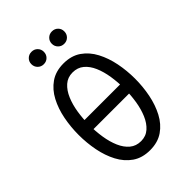

<svg xmlns="http://www.w3.org/2000/svg" viewBox="-258 -1007 1133 1133"><g transform="rotate(-45 308.0 -441.0)"><path d="M308 12Q243 12 198 -19.2Q153 -50.5 125.5 -102.8Q98 -155 85.5 -219.2Q73 -283.5 73 -350Q73 -416.5 85.5 -480.8Q98 -545 125.5 -597.2Q153 -649.5 198 -680.8Q243 -712 308 -712Q373 -712 418 -680.8Q463 -649.5 490.5 -597.2Q518 -545 530.8 -480.8Q543.5 -416.5 543.5 -350Q543.5 -283.5 530.8 -219.2Q518 -155 490.5 -102.8Q463 -50.5 418 -19.2Q373 12 308 12ZM308 -63.5Q349 -63.5 377.5 -88.8Q406 -114 423.8 -156Q441.5 -198 449.5 -248.8Q457.5 -299.5 457.5 -350Q457.5 -405.5 449.5 -456.8Q441.5 -508 424 -548.5Q406.5 -589 378 -612.8Q349.5 -636.5 308 -636.5Q267 -636.5 238.5 -611.2Q210 -586 192.2 -544.2Q174.5 -502.5 166.5 -451.8Q158.5 -401 158.5 -350Q158.5 -295 166.5 -243.8Q174.5 -192.5 192.2 -151.8Q210 -111 238.5 -87.2Q267 -63.5 308 -63.5ZM103.5 -312.5V-388H512.5V-312.5ZM223 -790.5Q201 -790.5 186 -805.5Q171 -820.5 171 -842.5Q171 -864.5 186 -879.2Q201 -894 223 -894Q245.5 -894 260.2 -879.2Q275 -864.5 275 -842.5Q275 -820.5 260.2 -805.5Q245.5 -790.5 223 -790.5ZM393.5 -790.5Q371.5 -790.5 356.5 -805.5Q341.5 -820.5 341.5 -842.5Q341.5 -864.5 356.5 -879.2Q371.5 -894 393.5 -894Q416 -894 430.8 -879.2Q445.5 -864.5 445.5 -842.5Q445.5 -820.5 430.8 -805.5Q416 -790.5 393.5 -790.5Z"/></g></svg>

Font: Overpass Mono
Style: Regular
Weight: 400
Designer: Delve Withrington, Dave Bailey
Foundry: Delve Fonts LLC
Version: Version 4.000